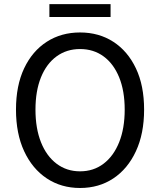

<svg xmlns="http://www.w3.org/2000/svg" viewBox="-20 -905 782 938"><path d="M371 13.4Q279.2 13.4 208.6 -33.4Q138 -80.2 98 -166.2Q58.1 -252.2 58.1 -369.3Q58.1 -487 98 -571.3Q138 -655.6 208.6 -701Q279.2 -746.4 371 -746.4Q463.3 -746.4 533.7 -700.8Q604.1 -655.2 644 -571.1Q684 -487 684 -369.3Q684 -252.2 644 -166.2Q604.1 -80.2 533.7 -33.4Q463.3 13.4 371 13.4ZM371 -68Q437.1 -68 486 -105.3Q535 -142.5 562.1 -210.1Q589.2 -277.8 589.2 -369.3Q589.2 -460.8 562.1 -527.3Q535 -593.7 486 -629.5Q437.1 -665.4 371 -665.4Q305.6 -665.4 256.3 -629.5Q207.1 -593.7 180.2 -527.3Q153.3 -460.8 153.3 -369.3Q153.3 -277.8 180.2 -210.1Q207.1 -142.5 256.3 -105.3Q305.6 -68 371 -68ZM221.3 -821.8V-884.8H520.2V-821.8Z"/></svg>

Font: Noto Sans JP
Style: Regular
Weight: 100
Designer: Ryoko NISHIZUKA 西塚涼子 (kana, bopomofo & ideographs); Paul D. Hunt (Latin, Greek & Cyrillic); Sandoll Communications 산돌커뮤니
Foundry: Adobe
Version: Version 2.004;hotconv 1.0.118;makeotfexe 2.5.65603